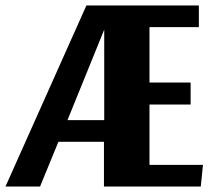

<svg xmlns="http://www.w3.org/2000/svg" viewBox="-23 -680 774 700"><path d="M522 -379H672V-299H522V-79H717L709 0H356V-163H190L123 0H-3L292 -660H702V-581H522ZM357 -572 223 -242H357Z"/></svg>

Font: Sansita
Style: Bold
Weight: 700
Designer: Pablo Cosgaya
Foundry: Omnibus-Type
Version: Version 1.006